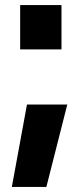

<svg xmlns="http://www.w3.org/2000/svg" viewBox="-20 -591 324 762"><path d="M27 0ZM87 -176H247L164 151H27ZM60 -571H224V-395H60Z"/></svg>

Font: Biryani ExtraBold
Style: Regular
Weight: 800
Designer: Dan Reynolds and Mathieu Reguer
Foundry: Dan Reynolds and Mathieu Reguer
Version: Version 1.004; ttfautohint (v1.1) -l 5 -r 5 -G 72 -x 0 -D la